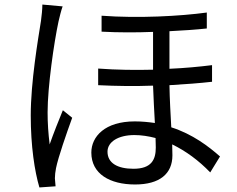

<svg xmlns="http://www.w3.org/2000/svg" viewBox="-20 -786 1040 843"><path d="M255 -758 166 -766C166 -745 163 -718 160 -695C147 -613 115 -426 115 -279C115 -144 132 -34 153 37L224 32C223 21 222 7 221 -3C221 -15 223 -34 226 -48C236 -97 272 -200 297 -269L256 -302C239 -261 214 -198 198 -152C192 -201 189 -245 189 -293C189 -405 217 -599 237 -692C241 -710 249 -742 255 -758ZM663 -180 664 -138C664 -85 645 -45 566 -45C496 -45 452 -70 452 -120C452 -163 499 -193 570 -193C601 -193 632 -188 663 -180ZM426 -717V-647C500 -643 578 -643 652 -646V-480C574 -478 492 -479 411 -485V-412C491 -408 574 -407 652 -410C654 -357 657 -297 660 -246C632 -250 603 -253 572 -253C440 -253 381 -186 381 -116C381 -22 463 24 573 24C681 24 737 -23 737 -104L736 -152C796 -123 853 -81 903 -29L946 -99C896 -143 826 -197 732 -227C729 -285 725 -349 724 -412C794 -416 858 -421 911 -427V-500C855 -493 792 -487 724 -484V-649C786 -652 842 -656 888 -661V-731C771 -715 587 -705 426 -717Z"/></svg>

Font: Source Han Sans KR
Style: Regular
Weight: 400
Designer: Ryoko NISHIZUKA 西塚涼子 (kana, bopomofo & ideographs); Paul D. Hunt (Latin, Greek & Cyrillic); Sandoll Communications 산돌커뮤니
Foundry: Adobe
Version: Version 2.004;hotconv 1.0.118;makeotfexe 2.5.65603